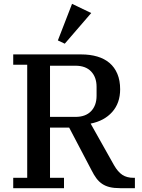

<svg xmlns="http://www.w3.org/2000/svg" viewBox="-20 -982 739 1002"><path d="M49 -54H122V-644H49V-698H404Q450 -698 487.5 -687Q525 -676 551.5 -653.5Q578 -631 592.5 -596.5Q607 -562 607 -516Q607 -444 565.5 -397.5Q524 -351 453 -337L575 -120Q595 -85 618.5 -69.5Q642 -54 677 -54H684V0H607Q575 0 552.5 -5.5Q530 -11 513 -22.5Q496 -34 483 -51.5Q470 -69 458 -93L341 -316H241V-54H314V0H49ZM241 -372H374Q427 -372 455.5 -402Q484 -432 484 -482V-529Q484 -579 455.5 -609Q427 -639 374 -639H241ZM282 -771 356 -962 456 -914 318 -754Z"/></svg>

Font: IBM Plex Serif Medm
Style: Regular
Weight: 500
Designer: Mike Abbink, Paul van der Laan, Pieter van Rosmalen
Foundry: Bold Monday
Version: Version 3.001